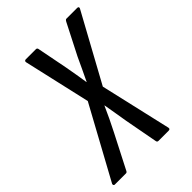

<svg xmlns="http://www.w3.org/2000/svg" viewBox="-222 -743 830 830"><g transform="rotate(-45 193.5 -327.5)"><path d="M-20 0Q-24 0 -25.5 -3Q-27 -6 -26 -10L153 -338L83 -645Q82 -650 84.5 -652.5Q87 -655 91 -655H153Q161 -655 162 -645L189 -507Q194 -480 198.5 -453Q203 -426 207 -400H208Q220 -426 233 -452.5Q246 -479 258 -506L329 -645Q334 -655 339 -655H405Q410 -655 412 -652.5Q414 -650 412 -645L243 -336L318 -10Q320 0 309 0H247Q239 0 238 -10L210 -160Q205 -188 200.5 -217Q196 -246 191 -273H190Q178 -246 164.5 -217.5Q151 -189 137 -162L59 -10Q57 -5 54.5 -2.5Q52 0 49 0Z"/></g></svg>

Font: Sofia Sans Extra Condensed Medium
Style: Italic
Weight: 500
Italic angle: -9°
Version: Version 4.100